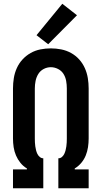

<svg xmlns="http://www.w3.org/2000/svg" viewBox="-20 -1000 540 1020"><path d="M49 0H210V-159Q200 -159 191.5 -166Q183 -173 178.5 -182.5Q174 -192 171.5 -202Q169 -212 167.5 -222.5Q166 -233 165.5 -243.5Q165 -254 165 -264V-530Q165 -550 169 -570Q173 -590 183.5 -607Q194 -624 212 -633.5Q230 -643 250 -643Q270 -643 288.5 -633.5Q307 -624 317.5 -607Q328 -590 331.5 -570Q335 -550 335 -530V-264Q335 -254 334.5 -243.5Q334 -233 332.5 -222.5Q331 -212 328.5 -202Q326 -192 321.5 -182.5Q317 -173 309 -166Q301 -159 290 -159V0H451V-100H377V-105Q397 -117 412 -135Q427 -153 435.5 -174Q444 -195 447.5 -218Q451 -241 451 -264V-530Q451 -558 446.5 -585.5Q442 -613 430.5 -638.5Q419 -664 400.5 -684.5Q382 -705 357.5 -718.5Q333 -732 305.5 -737.5Q278 -743 250 -743Q222 -743 194.5 -737.5Q167 -732 143 -718.5Q119 -705 100 -684.5Q81 -664 69.5 -638.5Q58 -613 53.5 -585.5Q49 -558 49 -530V-264Q49 -241 52.5 -218Q56 -195 65 -174Q74 -153 88.5 -135Q103 -117 123 -105V-100H49ZM236 -765 389 -919 311 -980 174 -813Z"/></svg>

Font: Iosevka SS09
Style: Bold
Weight: 700
Monospace: yes
Designer: Belleve Invis
Foundry: Belleve Invis
Version: Version 5.2.1; ttfautohint (v1.8.3)